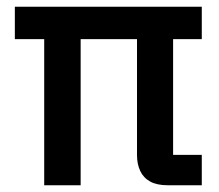

<svg xmlns="http://www.w3.org/2000/svg" viewBox="-20 -549 649 569"><path d="M111 0V-433H24V-529H578V-433H493V-90H578V0H477Q445 0 425 -11Q405 -22 395.5 -42.5Q386 -63 386 -89V-433H219V0Z"/></svg>

Font: Hubot Sans Medium
Style: Regular
Weight: 500
Designer: Deni Anggara
Foundry: GitHub, Inc., Subsidiary of Microsoft Corporation
Version: Version 2.000